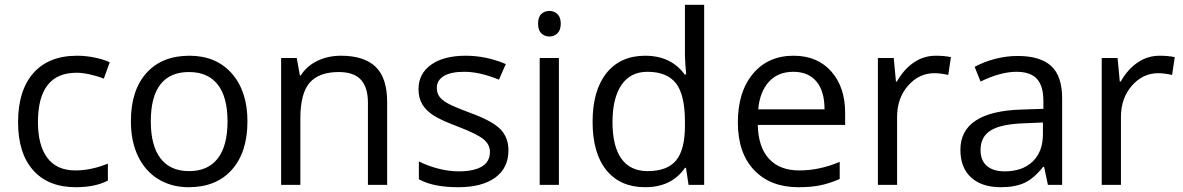

<svg xmlns="http://www.w3.org/2000/svg" viewBox="-20 -780 4990 810"><path d="M299.8 9.8Q183.6 9.8 119.9 -61.8Q56.2 -133.3 56.2 -264.2Q56.2 -398.4 120.8 -471.7Q185.5 -544.9 305.2 -544.9Q343.8 -544.9 382.3 -536.6Q420.9 -528.3 442.9 -517.1L418 -448.2Q391.1 -459 359.4 -466.1Q327.6 -473.1 303.2 -473.1Q140.1 -473.1 140.1 -265.1Q140.1 -166.5 179.9 -113.8Q219.7 -61 297.9 -61Q364.7 -61 435.1 -89.8V-18.1Q381.3 9.8 299.8 9.8Z M1023.9 -268.1Q1023.9 -137.2 958 -63.7Q892.1 9.8 775.9 9.8Q704.1 9.8 648.4 -23.9Q592.8 -57.6 562.5 -120.6Q532.2 -183.6 532.2 -268.1Q532.2 -398.9 597.7 -471.9Q663.1 -544.9 779.3 -544.9Q891.6 -544.9 957.8 -470.2Q1023.9 -395.5 1023.9 -268.1ZM616.2 -268.1Q616.2 -165.5 657.2 -111.8Q698.2 -58.1 777.8 -58.1Q857.4 -58.1 898.7 -111.6Q939.9 -165 939.9 -268.1Q939.9 -370.1 898.7 -423.1Q857.4 -476.1 776.9 -476.1Q697.3 -476.1 656.7 -423.8Q616.2 -371.6 616.2 -268.1Z M1532.2 0V-346.2Q1532.2 -411.6 1502.4 -443.8Q1472.7 -476.1 1409.2 -476.1Q1325.2 -476.1 1286.1 -430.7Q1247.1 -385.3 1247.1 -280.8V0H1166V-535.2H1231.9L1245.1 -461.9H1249Q1273.9 -501.5 1318.8 -523.2Q1363.8 -544.9 1418.9 -544.9Q1515.6 -544.9 1564.5 -498.3Q1613.3 -451.7 1613.3 -349.1V0Z M2125 -146Q2125 -71.3 2069.3 -30.8Q2013.7 9.8 1913.1 9.8Q1806.6 9.8 1747.1 -23.9V-99.1Q1785.6 -79.6 1829.8 -68.4Q1874 -57.1 1915 -57.1Q1978.5 -57.1 2012.7 -77.4Q2046.9 -97.7 2046.9 -139.2Q2046.9 -170.4 2019.8 -192.6Q1992.7 -214.8 1914.1 -245.1Q1839.4 -272.9 1807.9 -293.7Q1776.4 -314.5 1761 -340.8Q1745.6 -367.2 1745.6 -403.8Q1745.6 -469.2 1798.8 -507.1Q1852.1 -544.9 1944.8 -544.9Q2031.2 -544.9 2113.8 -509.8L2085 -443.8Q2004.4 -477.1 1939 -477.1Q1881.3 -477.1 1852.1 -459Q1822.8 -440.9 1822.8 -409.2Q1822.8 -387.7 1833.7 -372.6Q1844.7 -357.4 1869.1 -343.8Q1893.6 -330.1 1962.9 -304.2Q2058.1 -269.5 2091.6 -234.4Q2125 -199.2 2125 -146Z M2337.9 0H2256.8V-535.2H2337.9ZM2250 -680.2Q2250 -708 2263.7 -720.9Q2277.3 -733.9 2297.9 -733.9Q2317.4 -733.9 2331.5 -720.7Q2345.7 -707.5 2345.7 -680.2Q2345.7 -652.8 2331.5 -639.4Q2317.4 -626 2297.9 -626Q2277.3 -626 2263.7 -639.4Q2250 -652.8 2250 -680.2Z M2874 -71.8H2869.6Q2813.5 9.8 2701.7 9.8Q2596.7 9.8 2538.3 -62Q2480 -133.8 2480 -266.1Q2480 -398.4 2538.6 -471.7Q2597.2 -544.9 2701.7 -544.9Q2810.5 -544.9 2868.7 -465.8H2875L2871.6 -504.4L2869.6 -542V-759.8H2950.7V0H2884.8ZM2711.9 -58.1Q2794.9 -58.1 2832.3 -103.3Q2869.6 -148.4 2869.6 -249V-266.1Q2869.6 -379.9 2831.8 -428.5Q2793.9 -477.1 2710.9 -477.1Q2639.6 -477.1 2601.8 -421.6Q2564 -366.2 2564 -265.1Q2564 -162.6 2601.6 -110.4Q2639.2 -58.1 2711.9 -58.1Z M3348.6 9.8Q3230 9.8 3161.4 -62.5Q3092.8 -134.8 3092.8 -263.2Q3092.8 -392.6 3156.5 -468.8Q3220.2 -544.9 3327.6 -544.9Q3428.2 -544.9 3486.8 -478.8Q3545.4 -412.6 3545.4 -304.2V-252.9H3176.8Q3179.2 -158.7 3224.4 -109.9Q3269.5 -61 3351.6 -61Q3438 -61 3522.5 -97.2V-24.9Q3479.5 -6.3 3441.2 1.7Q3402.8 9.8 3348.6 9.8ZM3326.7 -477.1Q3262.2 -477.1 3223.9 -435.1Q3185.5 -393.1 3178.7 -318.8H3458.5Q3458.5 -395.5 3424.3 -436.3Q3390.1 -477.1 3326.7 -477.1Z M3927.7 -544.9Q3963.4 -544.9 3991.7 -539.1L3980.5 -463.9Q3947.3 -471.2 3921.9 -471.2Q3856.9 -471.2 3810.8 -418.5Q3764.6 -365.7 3764.6 -287.1V0H3683.6V-535.2H3750.5L3759.8 -436H3763.7Q3793.5 -488.3 3835.4 -516.6Q3877.4 -544.9 3927.7 -544.9Z M4400.9 0 4384.8 -76.2H4380.9Q4340.8 -25.9 4301 -8.1Q4261.2 9.8 4201.7 9.8Q4122.1 9.8 4076.9 -31.2Q4031.7 -72.3 4031.7 -147.9Q4031.7 -310.1 4291 -317.9L4381.8 -320.8V-354Q4381.8 -417 4354.7 -447Q4327.6 -477.1 4268.1 -477.1Q4201.2 -477.1 4116.7 -436L4091.8 -498Q4131.3 -519.5 4178.5 -531.7Q4225.6 -543.9 4272.9 -543.9Q4368.7 -543.9 4414.8 -501.5Q4460.9 -459 4460.9 -365.2V0ZM4217.8 -57.1Q4293.5 -57.1 4336.7 -98.6Q4379.9 -140.1 4379.9 -214.8V-263.2L4298.8 -259.8Q4202.1 -256.3 4159.4 -229.7Q4116.7 -203.1 4116.7 -147Q4116.7 -103 4143.3 -80.1Q4169.9 -57.1 4217.8 -57.1Z M4872.1 -544.9Q4907.7 -544.9 4936 -539.1L4924.8 -463.9Q4891.6 -471.2 4866.2 -471.2Q4801.3 -471.2 4755.1 -418.5Q4709 -365.7 4709 -287.1V0H4627.9V-535.2H4694.8L4704.1 -436H4708Q4737.8 -488.3 4779.8 -516.6Q4821.8 -544.9 4872.1 -544.9Z"/></svg>

Font: f01333215
Style: Regular
Weight: 400
Foundry: Ascender Corporation
Version: Version 1.10